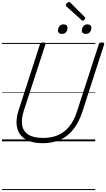

<svg xmlns="http://www.w3.org/2000/svg" viewBox="-20 -1451 1090 1971"><path d="M420 19Q332 19 273 -5.5Q214 -30 183.5 -75Q153 -120 150 -183Q147 -246 172 -322L390 -996Q393 -1006 400 -1010.5Q407 -1015 423 -1015Q437 -1015 443.5 -1010Q450 -1005 446 -995L225 -316Q197 -229 207.5 -166Q218 -103 271.5 -69Q325 -35 423 -35Q511 -35 578.5 -65Q646 -95 694 -156Q742 -217 771 -309L994 -996Q997 -1006 1003.5 -1010.5Q1010 -1015 1026 -1015Q1055 -1015 1049 -995L826 -305Q791 -197 734.5 -125Q678 -53 599.5 -17Q521 19 420 19ZM615 -1103Q598 -1103 586.5 -1111.5Q575 -1120 575 -1138Q575 -1162 590 -1181.5Q605 -1201 633 -1201Q650 -1201 661.5 -1192Q673 -1183 673 -1165Q673 -1141 658.5 -1122Q644 -1103 615 -1103ZM861 -1103Q843 -1103 831.5 -1111.5Q820 -1120 820 -1138Q820 -1162 835.5 -1181.5Q851 -1201 878 -1201Q895 -1201 906.5 -1192Q918 -1183 918 -1165Q918 -1141 903.5 -1122Q889 -1103 861 -1103ZM830 -1239Q827 -1239 824 -1241Q821 -1243 816 -1246L664 -1383Q659 -1388 657.5 -1391Q656 -1394 656 -1398Q656 -1405 661.5 -1412.5Q667 -1420 675 -1425.5Q683 -1431 690 -1431Q694 -1431 697 -1429Q700 -1427 704 -1422L850 -1276Q854 -1272 854.5 -1269Q855 -1266 855 -1263Q855 -1256 846.5 -1247.5Q838 -1239 830 -1239ZM0 490H958V500H0ZM0 -20H958V0H0ZM0 -505H958V-500H0ZM0 -1010H958V-1000H0Z"/></svg>

Font: Playwrite NZ Guides
Style: Regular
Weight: 400
Designer: Veronika Burian, José Scaglione
Foundry: TypeTogether
Version: Version 1.003